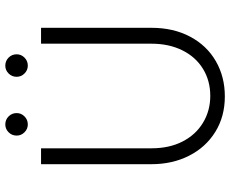

<svg xmlns="http://www.w3.org/2000/svg" viewBox="-92 -767 869 725"><g transform="rotate(-90 342.5 -404.5)"><path d="M85 -267V-684H145V-267Q145 -200 170.5 -150Q196 -100 241.5 -72.5Q287 -45 343 -45Q400 -45 445 -72.5Q490 -100 515 -150.5Q540 -201 540 -267V-684H600V-267Q600 -184 566.5 -121Q533 -58 474 -24Q415 10 341 10Q265 10 207 -26Q149 -62 117 -125Q85 -188 85 -267ZM193 -776Q193 -794 205.5 -806.5Q218 -819 235 -819Q253 -819 265.5 -806.5Q278 -794 278 -776Q278 -759 265.5 -746.5Q253 -734 235 -734Q218 -734 205.5 -746.5Q193 -759 193 -776ZM415 -776Q415 -794 427.5 -806.5Q440 -819 457 -819Q475 -819 487.5 -806.5Q500 -794 500 -776Q500 -759 487.5 -746.5Q475 -734 457 -734Q440 -734 427.5 -746.5Q415 -759 415 -776Z"/></g></svg>

Font: Bellota Text
Style: Regular
Weight: 400
Designer: Kemie Guaida
Foundry: Kemie Guaida
Version: Version 4.001